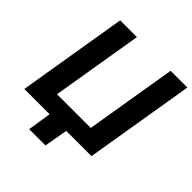

<svg xmlns="http://www.w3.org/2000/svg" viewBox="-233 -886 1201 1201"><g transform="rotate(45 367.0 -286.0)"><path d="M613.8 0H19.5L140.1 -727.5H288.1L187.5 -121.6H485.8L586.4 -727.5H734.4ZM218.8 156.2 248 -31.2H396L362.8 156.2Z"/></g></svg>

Font: Inter 16pt
Style: Bold Italic
Weight: 700
Italic angle: -9.3988°
Version: Version 4.001;git-66647c0bb